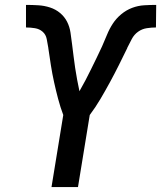

<svg xmlns="http://www.w3.org/2000/svg" viewBox="-20 -763 657 783"><path d="M190 0 238 -294Q226 -326 217 -360Q208 -394 200.5 -428Q193 -462 187.5 -497Q182 -532 177 -567V-568Q174 -586 170.5 -604Q167 -622 154 -633.5Q141 -645 122.5 -648Q104 -651 86 -651V-743Q111 -743 136 -741.5Q161 -740 184 -732.5Q207 -725 225 -710Q243 -695 253.5 -674.5Q264 -654 267.5 -630Q271 -606 274 -582Q277 -558 280 -534Q283 -510 286.5 -486Q290 -462 294.5 -438.5Q299 -415 304 -391Q317 -414 329 -436.5Q341 -459 352 -482Q363 -505 374.5 -528Q386 -551 396.5 -574.5Q407 -598 416.5 -621.5Q426 -645 440 -666.5Q454 -688 474.5 -705Q495 -722 519 -731Q543 -740 568 -741.5Q593 -743 617 -743L616 -651Q598 -651 578.5 -648Q559 -645 543 -633.5Q527 -622 517.5 -604Q508 -586 499 -568V-567Q482 -532 464.5 -497Q447 -462 428.5 -428Q410 -394 390 -360Q370 -326 346 -294L298 0Z"/></svg>

Font: Iosevka SmBd Ex Obl
Style: Regular
Weight: 600
Width: 7
Italic angle: -9°
Monospace: yes
Designer: Belleve Invis
Foundry: Belleve Invis
Version: Version 32.5.0; ttfautohint (v1.8.4)